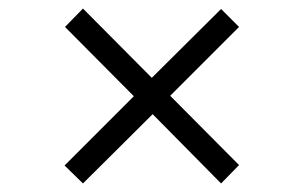

<svg xmlns="http://www.w3.org/2000/svg" viewBox="-20 -490 716 449"><path d="M174 -61 131 -103 293 -265 132 -427 174 -470 335 -308 497 -469 539 -427 378 -266 539 -104 497 -61 337 -223Z"/></svg>

Font: Ancizar Serif Light
Style: Regular
Weight: 400
Version: Version 8.100